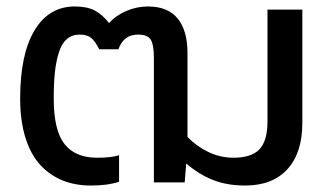

<svg xmlns="http://www.w3.org/2000/svg" viewBox="-20 -570 1029 600"><path d="M264.2 9.8Q215.3 9.8 175.8 -6.1Q136.2 -22 106.2 -54.2Q76.2 -86.4 59.6 -139.4Q43 -192.4 43 -262.2Q43 -400.4 87.9 -475.1Q132.8 -549.8 213.9 -549.8Q252.4 -549.8 276.6 -536.9Q300.8 -523.9 320.8 -498Q341.8 -521.5 374.5 -535.6Q407.2 -549.8 441.9 -549.8Q504.9 -549.8 535.4 -512Q565.9 -474.1 565.9 -404.8V-142.1Q593.8 -112.8 631.1 -95Q668.5 -77.1 710 -77.1Q765.6 -77.1 790.8 -103.5Q815.9 -129.9 815.9 -190.9V-540H924.8V-186Q924.8 -92.3 878.2 -41.3Q831.5 9.8 746.1 9.8Q689 9.8 645 -7.8Q601.1 -25.4 562 -59.1L557.1 0H460.9V-389.2Q460.9 -429.7 451.2 -445.8Q441.4 -461.9 411.1 -461.9Q366.2 -461.9 350.1 -416H290Q277.3 -441.4 264.6 -451.7Q252 -461.9 229 -461.9Q205.1 -461.9 189 -448Q172.9 -434.1 164.1 -406.5Q155.3 -378.9 151.6 -344.5Q147.9 -310.1 147.9 -262.2Q147.9 -162.6 181.6 -119.9Q215.3 -77.1 283.2 -77.1Q329.1 -77.1 352.1 -85V-2Q317.4 9.8 264.2 9.8Z"/></svg>

Font: Kanit
Style: Regular
Weight: 400
Designer: Katatrad Team
Foundry: CadsonDemak
Version: Version 1.000;PS 001.000;hotconv 1.0.88;makeotf.lib2.5.64775